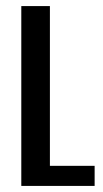

<svg xmlns="http://www.w3.org/2000/svg" viewBox="-20 -611 338 631"><path d="M50 0V-591H144V-66H291V0Z"/></svg>

Font: Alumni Sans SemiBold
Style: Regular
Weight: 600
Designer: Robert E. Leuschke
Foundry: Robert E. Leuschke
Version: Version 1.018